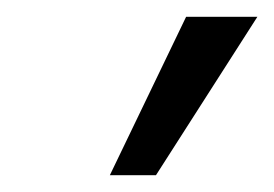

<svg xmlns="http://www.w3.org/2000/svg" viewBox="-20 -770 327 229"><path d="M111 -561 202 -750H287L166 -561Z"/></svg>

Font: Lobster Two
Style: Italic
Weight: 400
Designer: Pablo Impallari
Foundry: Pablo Impallari. www.impallari.com
Version: Version 1.006